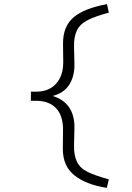

<svg xmlns="http://www.w3.org/2000/svg" viewBox="-20 -712 639 926"><path d="M495 194Q443 186 404 170.5Q365 155 337.5 132.5Q310 110 296.5 78.5Q283 47 283 5L284 -86Q284 -154 251 -189.5Q218 -225 156 -226H129V-270H158Q218 -271 251.5 -309.5Q285 -348 285 -412L284 -503Q284 -585 335 -628.5Q386 -672 496 -692L505 -651Q441 -634 404 -615.5Q367 -597 351.5 -566.5Q336 -536 337 -485L339 -403Q340 -343 313 -302Q286 -261 229 -248L228 -251Q285 -235 312.5 -195.5Q340 -156 339 -95L337 -13Q336 37 351 68Q366 99 402.5 117Q439 135 505 153Z"/></svg>

Font: Lexend Giga ExtraLight
Style: Regular
Weight: 250
Version: Version 1.007